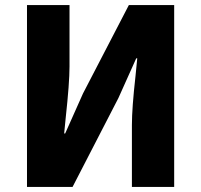

<svg xmlns="http://www.w3.org/2000/svg" viewBox="-20 -734 790 754"><path d="M86 -714H253V-473Q253 -408 238 -271L232 -210H236L306 -367L486 -714H664V0H498V-243Q498 -310 512 -434L519 -505H515L445 -349L265 0H86Z"/></svg>

Font: Nebula Sans Bold
Style: Regular
Weight: 700
Designer: Paul D. Hunt for Adobe (as Source Sans)
Foundry: Nebula Entertainment & Broadcasting LLC
Version: Version 1.010